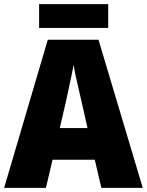

<svg xmlns="http://www.w3.org/2000/svg" viewBox="-20 -959 710 928"><path d="M470 -51 438 -187H234L202 -51H0L211 -767H456L670 -51ZM373 -473Q368 -495 360.5 -527Q353 -559 346 -591Q339 -623 336 -646Q332 -624 325.5 -593Q319 -562 312 -530.5Q305 -499 300 -474L269 -340H403ZM503 -939V-824H169V-939Z"/></svg>

Font: Noto Sans Tamil UI SemiCondensed Black
Style: Regular
Weight: 900
Width: 4
Designer: Jelle Bosma - Monotype Design Team
Foundry: Monotype Imaging Inc.
Version: Version 2.004; ttfautohint (v1.8.4.7-5d5b)